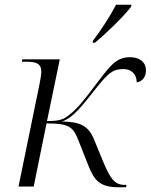

<svg xmlns="http://www.w3.org/2000/svg" viewBox="-20 -786 635 809"><path d="M372 -615 370 -606H380C431 -648 502 -718 532 -757L534 -766H469C443 -716 405 -658 372 -615ZM480 3H511L513 -7H504C462 -7 443 -36 413 -109L376 -199C353 -255 319 -273 241 -274C289 -290 326 -340 384 -413C437 -480 457 -495 500 -495C536 -495 556 -471 556 -439C577 -442 595 -459 595 -489C595 -527 565 -545 528 -545C468 -545 443 -507 386 -433C335 -364 304 -327 273 -303C247 -281 228 -276 178 -276L232 -536H74L72 -526H88C130 -526 154 -520 154 -484C154 -471 150 -449 146 -429L58 0H122L176 -266C276 -266 289 -250 313 -188L351 -92C377 -24 402 3 480 3Z"/></svg>

Font: Noto Serif Display Light
Style: Italic
Weight: 300
Italic angle: -12°
Designer: Monotype Design Team
Foundry: Monotype Imaging Inc.
Version: Version 2.009